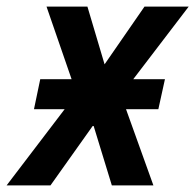

<svg xmlns="http://www.w3.org/2000/svg" viewBox="-66 -562 592 582"><path d="M-46 0H87L217 -183L273 0H399L316 -231H414L434 -322H338L506 -542H372L251 -367L199 -542H75L151 -322H56L37 -231H130Z"/></svg>

Font: Noto Sans SemiCondensed SemiBold
Style: Italic
Weight: 600
Width: 4
Italic angle: -12°
Designer: Monotype Design Team
Foundry: Monotype Imaging Inc.
Version: Version 2.013